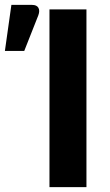

<svg xmlns="http://www.w3.org/2000/svg" viewBox="-126 -764 449 784"><path d="M0 0ZM227 0H76V-725.5H227ZM-106 -556 -79.5 -744H5Q24 -744 30.8 -732.2Q37.5 -720.5 30.5 -701.5L-27 -556Z"/></svg>

Font: Lato Heavy
Style: Regular
Weight: 800
Designer: Lukasz Dziedzic
Foundry: tyPoland Lukasz Dziedzic
Version: Version 2.007; 2014-02-27